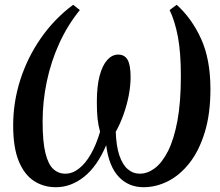

<svg xmlns="http://www.w3.org/2000/svg" viewBox="-20 -771 920 802"><path d="M213.5 11Q162 11 121.8 -15.2Q81.5 -41.5 58.2 -98.2Q35 -155 35 -247Q35 -345 65 -438.2Q95 -531.5 151 -612Q207 -692.5 285.5 -751L313.5 -729Q263 -667 228.2 -591.2Q193.5 -515.5 175.8 -432Q158 -348.5 158 -263Q158 -179 169.8 -131.5Q181.5 -84 202.8 -64.8Q224 -45.5 253 -45.5Q282.5 -45.5 309.8 -66.8Q337 -88 359.5 -127.2Q382 -166.5 398 -220.5Q390.5 -247 387.5 -275.8Q384.5 -304.5 384.5 -345Q384.5 -411 396.2 -454.8Q408 -498.5 428.2 -520.8Q448.5 -543 473.5 -543Q500.5 -543 513 -521.2Q525.5 -499.5 525.5 -448.5Q525.5 -413 517.8 -372.5Q510 -332 496 -292.8Q482 -253.5 463.5 -220.5Q465.5 -161 478.5 -122.2Q491.5 -83.5 513.5 -64.5Q535.5 -45.5 564 -45.5Q596 -45.5 626.5 -68.2Q657 -91 681.8 -139.8Q706.5 -188.5 721 -266Q735.5 -343.5 735.5 -453.5Q735.5 -552.5 723 -618Q710.5 -683.5 688.5 -729L718 -751Q780.5 -695 819.8 -609.2Q859 -523.5 859 -398.5Q859 -296 835.5 -219Q812 -142 772.2 -91Q732.5 -40 682.5 -14.5Q632.5 11 579.5 11Q516.5 11 475.5 -33Q434.5 -77 423.5 -164.5Q386.5 -77 331.8 -33Q277 11 213.5 11Z"/></svg>

Font: Merriweather 72pt Medium
Style: Italic
Weight: 500
Italic angle: -7.8°
Version: Version 2.101